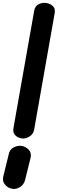

<svg xmlns="http://www.w3.org/2000/svg" viewBox="-43 -948 395 1314"><path d="M115.5 0Q99.5 0 82.5 -7.5Q65.5 -15 55.2 -30.8Q45 -46.5 49 -71L191 -874.5Q196.5 -904.5 217 -916.5Q237.5 -928.5 261 -928.5Q291.5 -928.5 314.8 -909.8Q338 -891 331 -856.5L191 -62.5Q185.5 -32 162.2 -16Q139 0 115.5 0ZM40.5 344Q12 339.5 -8.2 316.5Q-28.5 293.5 -20.5 259.5L16 111Q21 78 47.2 62.8Q73.5 47.5 101 50Q131.5 53.5 153 76Q174.5 98.5 166 133.5L129 282.5Q121 315.5 94 332.2Q67 349 40.5 344Z"/></svg>

Font: Edu AU VIC WA NT Pre
Style: Bold
Weight: 700
Designer: Tina and Corey Anderson, Eben Sorkin, Mirko Velimirovic
Foundry: Google for Education
Version: Version 1.001